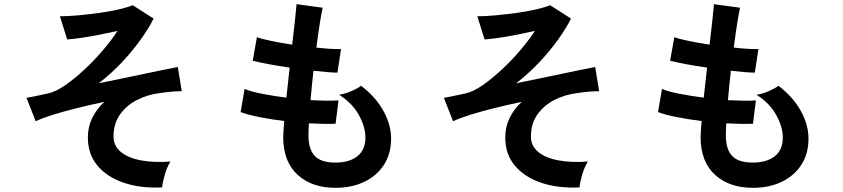

<svg xmlns="http://www.w3.org/2000/svg" viewBox="-20 -843 4040 920"><path d="M757 55Q653 60 572.5 32.5Q492 5 446.5 -50Q401 -105 401 -184Q401 -235 422 -278Q443 -321 480 -355Q413 -341 349 -325Q285 -309 233.5 -293Q182 -277 151 -262L107 -374Q119 -376 143 -381Q167 -386 209 -395Q247 -403 293 -435Q339 -467 386.5 -511.5Q434 -556 475 -604.5Q516 -653 543 -695Q504 -686 458.5 -677Q413 -668 371.5 -662Q330 -656 302 -654L267 -765Q304 -765 354 -769.5Q404 -774 455 -781Q506 -788 549 -798Q592 -808 616 -818L716 -754Q695 -711 656 -656Q617 -601 565.5 -546Q514 -491 453 -444Q532 -460 608.5 -476Q685 -492 744.5 -504.5Q804 -517 832 -522L851 -406Q832 -406 805 -404Q778 -402 746 -397Q688 -390 637.5 -364.5Q587 -339 555.5 -295Q524 -251 524 -189Q524 -144 559 -115Q594 -86 656 -74.5Q718 -63 797 -69Q781 -44 770 -7Q759 30 757 55Z M1587 57Q1475 57 1406.5 -5Q1338 -67 1337 -184Q1337 -198 1338.5 -218Q1340 -238 1342 -263Q1278 -271 1222.5 -282Q1167 -293 1133 -306L1152 -417Q1182 -404 1236.5 -393.5Q1291 -383 1352 -375Q1356 -410 1360 -446Q1364 -482 1368 -519Q1313 -527 1265 -536Q1217 -545 1191 -552L1211 -665Q1235 -656 1281 -646.5Q1327 -637 1380 -629Q1388 -694 1393.5 -746Q1399 -798 1401 -823L1526 -806Q1520 -779 1512 -728.5Q1504 -678 1496 -615Q1532 -611 1563 -609Q1594 -607 1614 -608L1597 -495Q1578 -495 1548 -497.5Q1518 -500 1482 -504Q1478 -468 1474.5 -433Q1471 -398 1468 -363Q1508 -361 1542.5 -360.5Q1577 -360 1602 -362L1588 -250Q1561 -249 1528.5 -249.5Q1496 -250 1460 -252Q1459 -235 1458.5 -219.5Q1458 -204 1458 -190Q1459 -126 1489 -95Q1519 -64 1587 -64Q1654 -64 1692.5 -94.5Q1731 -125 1731 -184Q1731 -234 1700 -291Q1669 -348 1605 -389Q1633 -393 1664 -406.5Q1695 -420 1710 -432Q1780 -379 1817 -312Q1854 -245 1854 -179Q1854 -106 1819.5 -53Q1785 0 1725 28.5Q1665 57 1587 57Z M2757 55Q2653 60 2572.5 32.5Q2492 5 2446.5 -50Q2401 -105 2401 -184Q2401 -235 2422 -278Q2443 -321 2480 -355Q2413 -341 2349 -325Q2285 -309 2233.5 -293Q2182 -277 2151 -262L2107 -374Q2119 -376 2143 -381Q2167 -386 2209 -395Q2247 -403 2293 -435Q2339 -467 2386.5 -511.5Q2434 -556 2475 -604.5Q2516 -653 2543 -695Q2504 -686 2458.5 -677Q2413 -668 2371.5 -662Q2330 -656 2302 -654L2267 -765Q2304 -765 2354 -769.5Q2404 -774 2455 -781Q2506 -788 2549 -798Q2592 -808 2616 -818L2716 -754Q2695 -711 2656 -656Q2617 -601 2565.5 -546Q2514 -491 2453 -444Q2532 -460 2608.5 -476Q2685 -492 2744.5 -504.5Q2804 -517 2832 -522L2851 -406Q2832 -406 2805 -404Q2778 -402 2746 -397Q2688 -390 2637.5 -364.5Q2587 -339 2555.5 -295Q2524 -251 2524 -189Q2524 -144 2559 -115Q2594 -86 2656 -74.5Q2718 -63 2797 -69Q2781 -44 2770 -7Q2759 30 2757 55Z M3587 57Q3475 57 3406.5 -5Q3338 -67 3337 -184Q3337 -198 3338.5 -218Q3340 -238 3342 -263Q3278 -271 3222.5 -282Q3167 -293 3133 -306L3152 -417Q3182 -404 3236.5 -393.5Q3291 -383 3352 -375Q3356 -410 3360 -446Q3364 -482 3368 -519Q3313 -527 3265 -536Q3217 -545 3191 -552L3211 -665Q3235 -656 3281 -646.5Q3327 -637 3380 -629Q3388 -694 3393.5 -746Q3399 -798 3401 -823L3526 -806Q3520 -779 3512 -728.5Q3504 -678 3496 -615Q3532 -611 3563 -609Q3594 -607 3614 -608L3597 -495Q3578 -495 3548 -497.5Q3518 -500 3482 -504Q3478 -468 3474.5 -433Q3471 -398 3468 -363Q3508 -361 3542.5 -360.5Q3577 -360 3602 -362L3588 -250Q3561 -249 3528.5 -249.5Q3496 -250 3460 -252Q3459 -235 3458.5 -219.5Q3458 -204 3458 -190Q3459 -126 3489 -95Q3519 -64 3587 -64Q3654 -64 3692.5 -94.5Q3731 -125 3731 -184Q3731 -234 3700 -291Q3669 -348 3605 -389Q3633 -393 3664 -406.5Q3695 -420 3710 -432Q3780 -379 3817 -312Q3854 -245 3854 -179Q3854 -106 3819.5 -53Q3785 0 3725 28.5Q3665 57 3587 57Z"/></svg>

Font: Zen Kaku Gothic New
Style: Bold
Weight: 700
Designer: Yoshimichi Ohira
Foundry: Positype
Version: Version 1.002